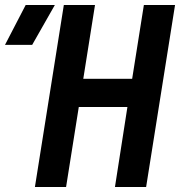

<svg xmlns="http://www.w3.org/2000/svg" viewBox="-107 -750 727 770"><path d="M-87 -570 -4 -730H113L22 -570ZM33 0 149 -730H274L227 -434H423L470 -730H595L479 0H354L404 -321H209L158 0Z"/></svg>

Font: JetBrains Mono NL
Style: Bold Italic
Weight: 700
Italic angle: -9°
Designer: Philipp Nurullin, Konstantin Bulenkov
Foundry: JetBrains
Version: Version 2.304; ttfautohint (v1.8.4.7-5d5b)